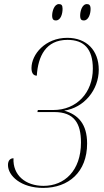

<svg xmlns="http://www.w3.org/2000/svg" viewBox="-20 -909 507 939"><path d="M390 -809C413 -809 423 -841 423 -865C423 -884 416 -889 405 -889C381 -889 372 -853 372 -833C372 -813 379 -809 390 -809ZM253 -809C277 -809 286 -841 286 -866C286 -884 280 -889 268 -889C245 -889 235 -853 235 -833C235 -813 243 -809 253 -809ZM191 10C316 10 406 -68 406 -207C406 -302 363 -348 294 -368C391 -382 463 -469 463 -568C463 -663 403 -724 309 -724C201 -724 134 -643 134 -576C134 -548 146 -539 160 -539C166 -634 204 -714 310 -714C391 -714 434 -670 434 -573C434 -456 355 -371 241 -371H165L163 -361H245C343 -361 376 -306 376 -212C376 -74 295 0 193 0C104 0 42 -53 46 -135C30 -135 19 -124 19 -102C19 -49 83 10 191 10Z"/></svg>

Font: Noto Serif Display Condensed Thin
Style: Italic
Weight: 100
Width: 3
Italic angle: -12°
Designer: Monotype Design Team
Foundry: Monotype Imaging Inc.
Version: Version 2.009